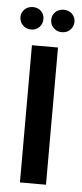

<svg xmlns="http://www.w3.org/2000/svg" viewBox="-56 -661 293 690"><g transform="rotate(5 90.5 -316.0)"><path d="M43 0V-495H137V0ZM35 -551Q17 -551 5 -563Q-7 -575 -7 -592Q-7 -609 5 -620.5Q17 -632 35 -632Q53 -632 64.5 -620.5Q76 -609 76 -592Q76 -575 64.5 -563Q53 -551 35 -551ZM146 -551Q128 -551 116 -563Q104 -575 104 -592Q104 -609 116 -620.5Q128 -632 146 -632Q164 -632 176 -620.5Q188 -609 188 -592Q188 -575 176 -563Q164 -551 146 -551Z"/></g></svg>

Font: Alumni Sans Thin SemiBold
Style: Regular
Weight: 600
Version: Version 1.018